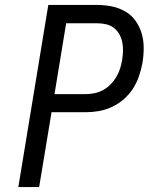

<svg xmlns="http://www.w3.org/2000/svg" viewBox="-20 -755 640 775"><path d="M54 0 175 -735H373Q403 -735 432 -729Q461 -723 486 -708.5Q511 -694 527.5 -670.5Q544 -647 552 -619.5Q560 -592 560 -561.5Q560 -531 555 -501Q550 -474 541 -447.5Q532 -421 516.5 -397Q501 -373 479 -354Q457 -335 431 -323Q405 -311 378 -306.5Q351 -302 325 -302H188L138 0ZM200 -375H325Q342 -375 360 -378.5Q378 -382 395 -391Q412 -400 425.5 -413.5Q439 -427 449 -443.5Q459 -460 464.5 -477.5Q470 -495 473 -513Q476 -531 476.5 -549.5Q477 -568 473.5 -585Q470 -602 461.5 -617Q453 -632 439.5 -642.5Q426 -653 408.5 -657Q391 -661 373 -661H247Z"/></svg>

Font: Iosevka Aile Oblique
Style: Regular
Weight: 400
Italic angle: -9°
Designer: Belleve Invis
Foundry: Belleve Invis
Version: Version 31.1.0; ttfautohint (v1.8.4)